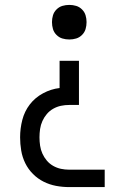

<svg xmlns="http://www.w3.org/2000/svg" viewBox="-20 -548 565 783"><path d="M263 -387Q248 -387 234.5 -391Q221 -395 210.5 -405.5Q200 -416 196 -429.5Q192 -443 192 -458Q192 -472 196 -485.5Q200 -499 210.5 -509.5Q221 -520 234.5 -524Q248 -528 263 -528Q277 -528 290.5 -524Q304 -520 314.5 -509.5Q325 -499 329 -485.5Q333 -472 333 -458Q333 -443 329 -429.5Q325 -416 314.5 -405.5Q304 -395 290.5 -391Q277 -387 263 -387ZM263 215Q235 215 208.5 210Q182 205 158 193Q134 181 114.5 161.5Q95 142 83 117.5Q71 93 66.5 66Q62 39 62 12Q62 -24 71 -59Q80 -94 101.5 -122Q123 -150 155.5 -167.5Q188 -185 223 -189V-300H302V-120H263Q245 -120 228.5 -116.5Q212 -113 197 -104.5Q182 -96 171 -83Q160 -70 153 -54.5Q146 -39 143.5 -22Q141 -5 141 12Q141 29 143.5 46Q146 63 153 78.5Q160 94 171 107Q182 120 197 128.5Q212 137 228.5 140.5Q245 144 263 144H407V215Z"/></svg>

Font: Iosevka Pride
Style: Regular
Weight: 400
Monospace: yes
Designer: Belleve Invis
Foundry: Belleve Invis
Version: Version 30.3.1; ttfautohint (v1.8.4)